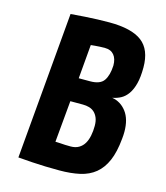

<svg xmlns="http://www.w3.org/2000/svg" viewBox="-108 -792 763 884"><g transform="rotate(15 273.5 -350.0)"><path d="M362 -231Q362 -254 355.5 -269.5Q349 -285 338.5 -294.5Q328 -304 314 -308Q300 -312 284 -312H224L206 -114Q217 -114 229 -113Q240 -112 252.5 -111.5Q265 -111 279 -111Q302 -111 318 -120.5Q334 -130 343.5 -146Q353 -162 357.5 -184Q362 -206 362 -231ZM373 -522Q373 -554 358 -572Q343 -590 315 -590Q303 -590 291 -589.5Q279 -589 269 -588Q258 -587 248 -586L234 -424H288Q336 -424 353.5 -449.5Q371 -475 373 -522ZM499 -206Q493 -142 475 -100.5Q457 -59 427 -34.5Q397 -10 354.5 -0.5Q312 9 257 9Q225 9 190.5 8Q156 7 127 5Q93 3 60 0L121 -700Q155 -703 188 -705Q217 -707 248 -708Q279 -709 304 -709Q410 -709 459.5 -671.5Q509 -634 509 -549Q509 -503 501 -472Q493 -441 479 -421Q465 -401 446.5 -391Q428 -381 406 -377Q448 -370 474.5 -335Q501 -300 501 -240Q501 -234 500.5 -223.5Q500 -213 499 -206Z"/></g></svg>

Font: Share
Style: Bold Italic
Weight: 700
Designer: Ralph du Carrois
Version: Version 1.002